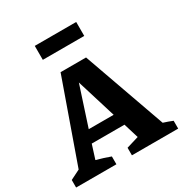

<svg xmlns="http://www.w3.org/2000/svg" viewBox="-211 -1020 1112 1168"><g transform="rotate(-30 344.5 -436.0)"><path d="M639 -78Q656 -73 672 -67Q688 -61 703 -55V0H378V-53L464 -79L432 -184H202L171 -86Q197 -79 221 -71.5Q245 -64 269 -55V0H-14V-53L54 -87L255 -655H434ZM230 -269H405L320 -545ZM199 -774V-872H490V-774Z"/></g></svg>

Font: Piazzolla
Style: Bold
Weight: 700
Designer: Juan Pablo del Peral
Foundry: Huerta Tipografica
Version: Version 1.330